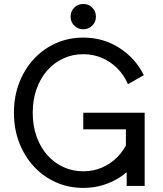

<svg xmlns="http://www.w3.org/2000/svg" viewBox="-20 -918 803 948"><path d="M611.8 -502.4 690.4 -546.9Q647.5 -631.8 568.4 -682.1Q489.3 -732.4 391.1 -732.4Q318.8 -732.4 256.6 -704.8Q194.3 -677.2 147.7 -627.2Q101.1 -577.1 75 -509.5Q48.8 -441.9 48.8 -361.3Q48.8 -280.8 75 -213.1Q101.1 -145.5 147.7 -95.5Q194.3 -45.4 256.6 -17.8Q318.8 9.8 391.1 9.8Q440.4 9.8 485.1 -3.2Q529.8 -16.1 568.4 -40.5Q606.9 -64.9 637.9 -99.1Q668.9 -133.3 690.4 -175.8L611.8 -220.2Q591.8 -174.8 558.6 -141.6Q525.4 -108.4 482.9 -90.3Q440.4 -72.3 391.1 -72.3Q337.9 -72.3 292.5 -93.3Q247.1 -114.3 213.1 -152.8Q179.2 -191.4 160.4 -244.4Q141.6 -297.4 141.6 -361.3Q141.6 -425.3 160.4 -478.3Q179.2 -531.2 213.1 -569.8Q247.1 -608.4 292.5 -629.4Q337.9 -650.4 391.1 -650.4Q440.4 -650.4 482.9 -632.3Q525.4 -614.3 558.6 -581.3Q591.8 -548.3 611.8 -502.4ZM391.1 -361.3V-279.3H601.6V-123.5L605.5 -110.8V0H694.3V-361.3ZM328.6 -835.9Q328.6 -809.6 346.7 -791.5Q364.7 -773.4 391.1 -773.4Q417.5 -773.4 435.5 -791.5Q453.6 -809.6 453.6 -835.9Q453.6 -862.3 435.5 -880.4Q417.5 -898.4 391.1 -898.4Q364.7 -898.4 346.7 -880.4Q328.6 -862.3 328.6 -835.9Z"/></svg>

Font: Giphurs
Style: Regular
Weight: 400
Version: Version 2.010